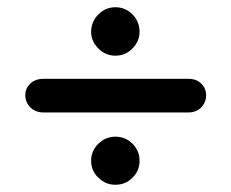

<svg xmlns="http://www.w3.org/2000/svg" viewBox="-20 -596 640 531"><path d="M232 -508Q232 -536 252 -556Q272 -576 299 -576Q327 -576 346.5 -556Q366 -536 366 -508Q366 -482 346.5 -462Q327 -442 299 -442Q272 -442 252 -462Q232 -482 232 -508ZM232 -151Q232 -179 252 -198.5Q272 -218 299 -218Q327 -218 346.5 -198.5Q366 -179 366 -151Q366 -124 346.5 -104.5Q327 -85 299 -85Q272 -85 252 -104.5Q232 -124 232 -151ZM100 -285Q78 -285 64 -299Q50 -313 50 -333Q50 -352 64 -365Q78 -378 100 -378H501Q523 -378 536.5 -365Q550 -352 550 -332Q550 -313 536.5 -299Q523 -285 501 -285Z"/></svg>

Font: Quicksand Light SemiBold
Style: Regular
Weight: 600
Version: Version 3.006